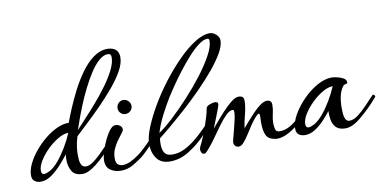

<svg xmlns="http://www.w3.org/2000/svg" viewBox="-64 -791 1977 987"><g transform="rotate(-10 925.0 -297.5)"><path d="M82 1Q63 1 50 -8.5Q37 -18 37 -39Q37 -67 52.5 -99Q68 -131 93.5 -162Q119 -193 150.5 -218.5Q182 -244 214.5 -258.5Q247 -273 275 -272Q286 -302 304 -345Q322 -388 346 -434.5Q370 -481 399.5 -521.5Q429 -562 463.5 -587Q498 -612 536 -612Q563 -612 579 -599Q595 -586 595 -558Q595 -526 573 -487Q551 -448 516 -406.5Q481 -365 441.5 -325Q402 -285 366 -251.5Q330 -218 307 -196Q297 -162 294.5 -140Q292 -118 292 -102Q292 -90 293.5 -74.5Q295 -59 302 -47.5Q309 -36 325 -36Q341 -36 361 -50Q381 -64 401 -83.5Q421 -103 436 -119Q451 -135 458 -139H460Q463 -139 465 -133.5Q467 -128 465 -125Q456 -114 437 -93.5Q418 -73 394 -51.5Q370 -30 345.5 -15.5Q321 -1 301 -1Q260 -1 245 -27Q230 -53 230 -86Q230 -94 230.5 -101Q231 -108 232 -115Q216 -94 192 -67Q168 -40 139.5 -19.5Q111 1 82 1ZM315 -227Q332 -246 361 -277Q390 -308 423 -346Q456 -384 485 -423.5Q514 -463 532.5 -500Q551 -537 551 -566Q551 -585 534 -585Q511 -585 487 -564Q463 -543 440.5 -508Q418 -473 397.5 -432Q377 -391 360.5 -350.5Q344 -310 332.5 -277.5Q321 -245 315 -227ZM136 -45Q159 -58 182.5 -86Q206 -114 227.5 -150Q249 -186 264 -222Q240 -222 210 -204.5Q180 -187 153 -160.5Q126 -134 108.5 -105.5Q91 -77 91 -54Q91 -35 106 -35Q117 -35 136 -45Z M571 -266Q556 -266 545.5 -276.5Q535 -287 535 -302Q535 -317 545.5 -328Q556 -339 571 -339Q586 -339 597 -328Q608 -317 608 -302Q608 -287 597 -276.5Q586 -266 571 -266ZM498 17Q463 17 439.5 -1.5Q416 -20 421 -63Q423 -77 431 -102.5Q439 -128 451.5 -154.5Q464 -181 479 -200Q494 -219 509 -219Q521 -219 532 -211.5Q543 -204 543 -191Q543 -184 533 -171.5Q523 -159 509.5 -140.5Q496 -122 486 -99.5Q476 -77 476 -51Q476 -27 486.5 -18.5Q497 -10 512 -10Q531 -10 553 -20.5Q575 -31 597 -47Q610 -56 635.5 -80Q661 -104 695 -141Q697 -143 699 -143Q707 -143 707 -132Q707 -129 695 -115.5Q683 -102 666.5 -85Q650 -68 635 -53.5Q620 -39 613 -34Q588 -15 559.5 1Q531 17 498 17Z M755 14Q707 14 685 -17.5Q663 -49 663 -93Q663 -127 683 -177Q703 -227 736.5 -284.5Q770 -342 812.5 -397.5Q855 -453 900.5 -499Q946 -545 989.5 -572.5Q1033 -600 1068 -600Q1085 -600 1101 -586Q1117 -572 1117 -554Q1117 -526 1095 -488Q1073 -450 1037 -407Q1001 -364 957.5 -320Q914 -276 869.5 -236Q825 -196 786.5 -163.5Q748 -131 723 -112Q722 -104 721.5 -96.5Q721 -89 721 -81Q721 -53 732 -36Q743 -19 773 -19Q805 -19 835.5 -34Q866 -49 893 -71Q920 -93 940.5 -113.5Q961 -134 973 -146Q974 -147 976 -147Q980 -147 982.5 -141.5Q985 -136 983 -133Q972 -119 956.5 -103Q941 -87 932 -77Q898 -43 852 -14.5Q806 14 755 14ZM725 -140Q758 -162 801.5 -202.5Q845 -243 890.5 -292.5Q936 -342 974.5 -392.5Q1013 -443 1037 -487.5Q1061 -532 1061 -560Q1061 -565 1059.5 -569.5Q1058 -574 1051 -574Q1031 -574 1004 -553.5Q977 -533 948 -500.5Q919 -468 891.5 -432Q864 -396 843 -365Q822 -334 811 -317Q785 -275 762 -230Q739 -185 725 -140Z M933 5Q924 5 920 -3.5Q916 -12 916 -19Q916 -27 921.5 -38Q927 -49 931 -57Q943 -84 954.5 -115.5Q966 -147 975 -176Q984 -205 986 -221Q988 -233 1005 -239.5Q1022 -246 1033 -246Q1039 -246 1044 -243.5Q1049 -241 1049 -234Q1049 -229 1043 -212.5Q1037 -196 1029 -175.5Q1021 -155 1014 -137.5Q1007 -120 1004 -113Q1014 -124 1032.5 -146.5Q1051 -169 1074 -193.5Q1097 -218 1119 -235.5Q1141 -253 1158 -253Q1185 -253 1185 -229Q1185 -196 1175 -158.5Q1165 -121 1160 -87Q1170 -99 1187 -118.5Q1204 -138 1223.5 -158.5Q1243 -179 1262.5 -193Q1282 -207 1297 -207Q1322 -207 1322 -182Q1322 -158 1316 -134.5Q1310 -111 1310 -87Q1310 -73 1313.5 -57Q1317 -41 1336 -41Q1364 -41 1389.5 -55.5Q1415 -70 1437.5 -91.5Q1460 -113 1479 -133H1480Q1483 -133 1488 -129Q1493 -125 1488 -118Q1464 -88 1432.5 -61Q1401 -34 1368.5 -18.5Q1336 -3 1309 -6Q1272 -11 1260.5 -34.5Q1249 -58 1249 -100Q1249 -108 1249.5 -116Q1250 -124 1250 -132V-137Q1250 -149 1245 -149Q1241 -149 1229 -137Q1213 -120 1198 -97Q1183 -74 1168.5 -51.5Q1154 -29 1141 -14.5Q1128 0 1116 0Q1103 0 1096.5 -7.5Q1090 -15 1090 -25Q1090 -31 1091 -34Q1097 -58 1104.5 -86Q1112 -114 1117.5 -139Q1123 -164 1123 -178Q1123 -188 1119 -191Q1102 -193 1081.5 -173Q1061 -153 1038.5 -122Q1016 -91 993 -58.5Q970 -26 948 -3Q945 0 941.5 2.5Q938 5 933 5Z M1672 3Q1640 3 1624 -12.5Q1608 -28 1603.5 -52Q1599 -76 1600 -100Q1585 -80 1563 -56.5Q1541 -33 1515 -16Q1489 1 1462 1Q1442 1 1429 -8.5Q1416 -18 1416 -39Q1416 -74 1438.5 -113Q1461 -152 1496 -187.5Q1531 -223 1571 -245Q1611 -267 1646 -267Q1656 -267 1674 -263Q1692 -259 1706.5 -251Q1721 -243 1721 -229Q1721 -222 1712 -221Q1703 -220 1699 -215Q1670 -180 1670 -102Q1670 -92 1671 -75Q1672 -58 1678.5 -45Q1685 -32 1699 -32Q1720 -32 1744 -50Q1768 -68 1792 -93.5Q1816 -119 1836 -140Q1838 -143 1840 -143Q1845 -143 1848.5 -137.5Q1852 -132 1848 -128Q1824 -100 1801.5 -78Q1779 -56 1755 -36Q1709 3 1672 3ZM1516 -45Q1539 -58 1562.5 -86Q1586 -114 1607.5 -150Q1629 -186 1644 -222Q1620 -222 1590 -204.5Q1560 -187 1533 -160.5Q1506 -134 1488.5 -105.5Q1471 -77 1471 -54Q1471 -35 1486 -35Q1497 -35 1516 -45Z"/></g></svg>

Font: Corinthia
Style: Bold
Weight: 700
Designer: Robert E. Leuschke
Foundry: Robert E. Leuschke
Version: Version 1.013; ttfautohint (v1.8.3)